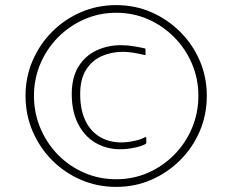

<svg xmlns="http://www.w3.org/2000/svg" viewBox="-20 -708 910 752"><path d="M80 -333Q80 -406 107.5 -470Q135 -534 183.5 -583Q232 -632 296.5 -660Q361 -688 435 -688Q509 -688 573 -660Q637 -632 686 -583Q735 -534 762.5 -470Q790 -406 790 -333Q790 -259 762.5 -194.5Q735 -130 686 -81Q637 -32 573 -4Q509 24 435 24Q361 24 296.5 -4Q232 -32 183.5 -81Q135 -130 107.5 -194.5Q80 -259 80 -333ZM113 -333Q113 -266 138 -206.5Q163 -147 207 -102Q251 -57 309.5 -31.5Q368 -6 435 -6Q502 -6 560 -31.5Q618 -57 662.5 -102Q707 -147 732 -206.5Q757 -266 757 -333Q757 -399 732 -458Q707 -517 662.5 -562Q618 -607 560 -632.5Q502 -658 435 -658Q369 -658 310.5 -632.5Q252 -607 207.5 -562Q163 -517 138 -458Q113 -399 113 -333ZM261 -339Q261 -405 287.5 -447.5Q314 -490 358 -510.5Q402 -531 454 -531Q477 -531 499.5 -527.5Q522 -524 545 -519Q547 -519 548.5 -518Q550 -517 550 -514V-493Q550 -491 544 -493Q524 -498 502.5 -501.5Q481 -505 461 -505Q416 -505 378 -488Q340 -471 317 -434.5Q294 -398 294 -339Q294 -270 320.5 -224Q347 -178 396 -160Q445 -142 510 -157Q521 -159 531 -163Q541 -167 547 -170Q552 -172 552.5 -171Q553 -170 553 -168V-151Q553 -147 552.5 -146Q552 -145 550 -144Q545 -141 535.5 -137.5Q526 -134 513 -131Q440 -114 383 -135Q326 -156 293.5 -209Q261 -262 261 -339Z"/></svg>

Font: Glory Thin
Style: Regular
Weight: 100
Designer: Robert Leuschke
Foundry: Robert Leuschke
Version: Version 1.011